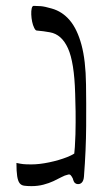

<svg xmlns="http://www.w3.org/2000/svg" viewBox="-20 -624 369 654"><path d="M87 10Q72 10 62 8.5Q52 7 46.5 -0.5Q41 -8 38.5 -24Q36 -40 36 -69Q50 -66 59 -65Q68 -64 87 -64Q114 -64 147.5 -71Q181 -78 209 -89Q237 -100 250 -115L231 -79Q236 -124 237 -166.5Q238 -209 237.5 -244.5Q237 -280 236 -306Q233 -412 211.5 -459.5Q190 -507 150 -514Q139 -516 128 -517.5Q117 -519 105 -520Q101 -520 96.5 -529Q92 -538 89.5 -550Q87 -562 86.5 -574.5Q86 -587 88 -595.5Q90 -604 95 -604Q106 -604 119 -603Q132 -602 156 -595Q192 -585 217.5 -555Q243 -525 257.5 -471.5Q272 -418 273 -336Q274 -277 273.5 -195Q273 -113 266 -23Q265 -9 259 -2.5Q253 4 244 3Q240 3 235.5 -0.5Q231 -4 228 -16Q224 -24 220.5 -27.5Q217 -31 211 -29Q201 -27 189 -20.5Q177 -14 162 -7Q147 0 128 5Q109 10 87 10Z"/></svg>

Font: Noto Rashi Hebrew Light
Style: Regular
Weight: 300
Version: Version 1.006